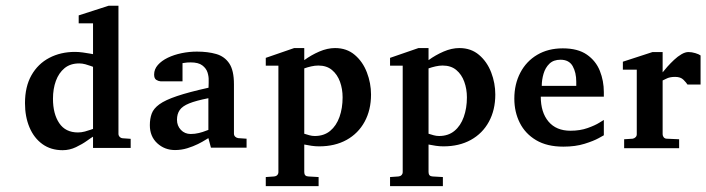

<svg xmlns="http://www.w3.org/2000/svg" viewBox="-20 -508 2428 660"><path d="M429.2 0.5H299.8V-38.1Q294.9 -35.6 279.1 -24.2Q263.2 -12.7 241.2 -2.2Q219.2 8.3 195.3 8.3Q154.8 8.3 125.7 -12.7Q96.7 -33.7 81.3 -70.3Q65.9 -106.9 65.9 -153.3Q65.9 -210 88.1 -249.3Q110.4 -288.6 149.4 -309.1Q188.5 -329.6 237.8 -329.6Q250.5 -329.6 264.9 -327.6Q279.3 -325.7 289.6 -323.7L299.8 -321.8V-427.7H250.5V-455.1L353.5 -488.3H387.2V-47.9Q387.2 -42 391.4 -37.6Q395.5 -33.2 401.9 -32.7L429.2 -30.8V0.5ZM299.8 -64.9V-278.3L292 -281.2L273.4 -287.1Q262.7 -290 252.4 -290Q221.7 -290 201.9 -273.7Q182.1 -257.3 172.1 -230Q162.1 -202.6 162.1 -168.5Q162.1 -116.7 183.6 -84.7Q205.1 -52.7 248 -52.7Q259.8 -52.7 271.7 -55.9Q283.7 -59.1 291.5 -62Z M827.6 -0.5H705.1L696.3 -33.2L686.5 -27.3Q676.8 -21 660.6 -12.9Q644.5 -4.9 624 1.5Q603.5 7.8 581.5 7.8Q545.9 7.8 520.5 -15.6Q495.1 -39.1 495.1 -77.6Q495.1 -100.1 501.5 -117.4Q507.8 -134.8 527.8 -149.4Q547.9 -164.1 588.4 -177.7Q628.9 -191.4 696.8 -206.5Q696.8 -213.9 697.3 -223.1V-232.4Q697.8 -244.6 693.4 -258.8Q689 -272.9 675.5 -283.2Q662.1 -293.5 635.7 -293.5Q622.1 -293.5 614.7 -292L607.4 -291V-228.5H539.1H531.7Q524.4 -229 517.1 -233.6Q509.8 -238.3 509.8 -252Q509.8 -270 522.7 -284.7Q535.6 -299.3 556.9 -309.6Q578.1 -319.8 604.2 -325.2Q630.4 -330.6 656.7 -330.6Q694.8 -330.6 723.4 -322.3Q752 -314 768.1 -290Q784.2 -266.1 784.2 -218.3V-48.8Q784.2 -42.5 788.3 -38.3Q792.5 -34.2 798.8 -33.2L827.6 -31.2ZM696.3 -61.5V-170.4Q653.8 -162.1 630.4 -152.6Q606.9 -143.1 597.7 -129.6Q588.4 -116.2 588.4 -96.2Q588.4 -75.7 601.8 -61.5Q615.2 -47.4 635.7 -47.4Q649.9 -47.4 663.8 -50.8Q677.7 -54.2 687 -58.1Z M1255.4 -183.1Q1255.4 -129.9 1233.4 -89.6Q1211.4 -49.3 1171.4 -27.1Q1131.3 -4.9 1077.1 -4.9Q1064 -4.9 1051 -6.8Q1038.1 -8.8 1025.9 -11.2V83.5Q1025.9 98.1 1040 98.6L1075.2 100.6V131.8H893.6V100.6L922.4 98.6Q928.7 98.1 932.9 94Q937 89.8 937 83.5V-282.2H893.6V-309.1L991.2 -342.8H1025.9V-301.3Q1049.8 -318.8 1077.6 -330.8Q1105.5 -342.8 1131.8 -342.8Q1171.9 -342.8 1199.5 -319.3Q1227.1 -295.9 1241.2 -259Q1255.4 -222.2 1255.4 -183.1ZM1157.7 -173.3Q1157.7 -202.1 1148.7 -227.1Q1139.6 -252 1121.3 -267.3Q1103 -282.7 1074.2 -282.7Q1062.5 -282.7 1049.8 -279.8Q1037.1 -276.9 1025.9 -272.9V-48.3Q1034.7 -45.4 1043.7 -43Q1052.7 -40.5 1062 -40.5Q1093.8 -40.5 1115 -58.1Q1136.2 -75.7 1147 -106Q1157.7 -136.2 1157.7 -173.3Z M1682.6 -183.1Q1682.6 -129.9 1660.6 -89.6Q1638.7 -49.3 1598.6 -27.1Q1558.6 -4.9 1504.4 -4.9Q1491.2 -4.9 1478.3 -6.8Q1465.3 -8.8 1453.1 -11.2V83.5Q1453.1 98.1 1467.3 98.6L1502.4 100.6V131.8H1320.8V100.6L1349.6 98.6Q1356 98.1 1360.1 94Q1364.3 89.8 1364.3 83.5V-282.2H1320.8V-309.1L1418.5 -342.8H1453.1V-301.3Q1477.1 -318.8 1504.9 -330.8Q1532.7 -342.8 1559.1 -342.8Q1599.1 -342.8 1626.7 -319.3Q1654.3 -295.9 1668.5 -259Q1682.6 -222.2 1682.6 -183.1ZM1585 -173.3Q1585 -202.1 1575.9 -227.1Q1566.9 -252 1548.6 -267.3Q1530.3 -282.7 1501.5 -282.7Q1489.7 -282.7 1477.1 -279.8Q1464.4 -276.9 1453.1 -272.9V-48.3Q1461.9 -45.4 1470.9 -43Q1480 -40.5 1489.3 -40.5Q1521 -40.5 1542.2 -58.1Q1563.5 -75.7 1574.2 -106Q1585 -136.2 1585 -173.3Z M2055.7 -43 2038.1 -33.2Q2020.5 -23.4 1989.3 -13.7Q1958 -3.9 1916.5 -3.9Q1860.4 -3.9 1823 -26.1Q1785.6 -48.3 1766.8 -85.7Q1748 -123 1748 -168.9Q1748 -218.8 1768.6 -258.1Q1789.1 -297.4 1826.7 -319.6Q1864.3 -341.8 1914.6 -341.8Q1966.3 -341.8 1997.3 -320.3Q2028.3 -298.8 2042 -264.4Q2055.7 -230 2055.7 -191.4V-175.8H1838.9Q1838.9 -121.6 1865.5 -90.1Q1892.1 -58.6 1940.9 -58.6Q1974.1 -58.6 2000 -67.9Q2025.9 -77.1 2040.5 -86.4L2055.7 -95.7ZM1960.9 -212.9V-227.1Q1960.9 -258.8 1948.5 -280.8Q1936 -302.7 1906.7 -302.7Q1882.8 -302.7 1868.7 -289.1Q1854.5 -275.4 1848.4 -254.4Q1842.3 -233.4 1842.3 -212.9Z M2388.2 -217.3H2343.3Q2339.4 -223.6 2329.6 -233.6Q2319.8 -243.7 2300.8 -243.7Q2281.7 -243.7 2270 -237.3L2257.8 -231.4V-46.4Q2257.8 -40.5 2261.7 -35.9Q2265.6 -31.2 2272.5 -31.2L2314.5 -29.3V1.5H2125.5V-29.3L2154.8 -31.2Q2160.6 -32.2 2164.8 -36.4Q2168.9 -40.5 2168.9 -46.4V-268.6H2121.1V-295.9L2223.1 -329.1H2257.8V-259.3Q2263.7 -267.1 2274.2 -278.8Q2284.7 -290.5 2297.1 -302.2Q2309.6 -314 2322.5 -321.5Q2335.4 -329.1 2346.7 -329.1Q2357.9 -329.1 2370.1 -325.4Q2382.3 -321.8 2388.2 -317.4Z"/></svg>

Font: MANDARAM
Style: Book
Weight: 400
Designer: CLT@C-DIT
Version: Version 1.28